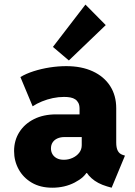

<svg xmlns="http://www.w3.org/2000/svg" viewBox="-20 -832 602 859"><path d="M213.9 7.8Q160.6 7.8 122.3 -14.6Q84 -37.1 63.5 -74.5Q43 -111.8 43 -156.2Q43 -203.6 66.4 -240.7Q89.8 -277.8 132.1 -299.1Q174.3 -320.3 231.4 -320.3H362.3V-218.8H268.6Q250.5 -218.8 236.8 -212.6Q223.1 -206.5 215.6 -195.1Q208 -183.6 208 -168Q208 -153.8 214.6 -142.3Q221.2 -130.9 234.1 -124Q247.1 -117.2 265.6 -117.2Q286.1 -117.2 304.4 -125.5Q322.8 -133.8 334.2 -148.4Q345.7 -163.1 345.7 -182.6V-250L335.9 -269.5V-345.7Q335.9 -361.3 330.8 -371.3Q325.7 -381.3 316.7 -387.5Q307.6 -393.6 294.9 -396Q282.2 -398.4 266.6 -398.4Q241.7 -398.4 216.3 -393.1Q190.9 -387.7 167.7 -378.2Q144.5 -368.7 126 -356.4L71.3 -487.3Q96.2 -502.4 130.6 -513.4Q165 -524.4 202.9 -530.3Q240.7 -536.1 276.4 -536.1Q344.7 -536.1 395 -512.9Q445.3 -489.7 472.7 -447.3Q500 -404.8 500 -347.7V-194.3Q500 -170.9 506.8 -157.7Q513.7 -144.5 527.3 -139.6L539.1 -135.7L479.5 7.8L459 2Q416 -10.7 389.4 -34.7Q362.8 -58.6 355.5 -87.9L398.4 -57.6H320.3L372.1 -68.4Q358.9 -38.6 314.2 -15.4Q269.5 7.8 213.9 7.8ZM288.1 -561.5 216.8 -622.1 362.3 -811.5 453.1 -719.7Z"/></svg>

Font: Reddit Mono Black
Style: Regular
Weight: 900
Monospace: yes
Designer: Stephen Hutchings
Foundry: Reddit
Version: Version 1.014